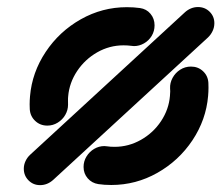

<svg xmlns="http://www.w3.org/2000/svg" viewBox="-20 -539 648 559"><path d="M49.3 -47.8Q49.3 -59.3 54.3 -70Q59.3 -80.7 67.8 -88.5L518.9 -503.7Q526.7 -510.7 536.3 -514.6Q545.9 -518.5 556.3 -518.5Q576.7 -518.5 590.4 -504.8Q604.1 -491.1 604.1 -471.5Q604.1 -459.6 599.1 -448.9Q594.1 -438.1 585.6 -430L134.8 -15.2Q117.8 0 96.7 0Q76.7 0 63 -13.9Q49.3 -27.8 49.3 -47.8ZM66.7 -220.7 66.3 -234.8Q66.3 -246.7 67.4 -258.9Q73.3 -328.1 113 -387.8Q152.6 -447.4 215.2 -482.8Q277.8 -518.1 349.3 -518.1Q369.6 -518.1 387.4 -515.6Q406.3 -513 418.1 -498.9Q430 -484.8 430 -465.2Q430 -448.5 421.7 -434.6Q413.3 -420.7 399.4 -412.8Q385.6 -404.8 370 -404.8Q367 -404.8 361.9 -405.6Q351.9 -407 339.6 -407Q298.9 -407 263.1 -386.7Q227.4 -366.3 204.6 -332.2Q181.9 -298.1 178.5 -258.9Q177.8 -252.6 178 -244.8Q178.1 -237 178.1 -234.1Q178.1 -218.5 170 -204.4Q161.9 -190.4 148 -181.9Q134.1 -173.3 117.8 -173.3Q97 -173.3 82.6 -186.9Q68.1 -200.4 66.7 -220.7ZM266.3 -3Q247.4 -5.9 235.4 -19.8Q223.3 -33.7 223.3 -53Q223.3 -69.6 231.9 -83.5Q240.4 -97.4 254.3 -105.6Q268.1 -113.7 283.7 -113.7Q286.7 -113.7 291.9 -113Q301.1 -111.5 313.7 -111.5Q354.4 -111.5 390.4 -131.9Q426.3 -152.2 448.9 -186.3Q471.5 -220.4 474.8 -259.6Q475.6 -268.5 475.6 -273.3Q475.6 -278.9 475.2 -281.5Q474.4 -297.4 482.4 -312.2Q490.4 -327 504.6 -336.1Q518.9 -345.2 535.9 -345.2Q556.7 -345.2 571.1 -331.7Q585.6 -318.1 586.7 -297.8L587 -283.7Q587 -271.9 585.9 -259.6Q580 -190.4 540.4 -130.7Q500.7 -71.1 438.1 -35.7Q375.6 -0.4 304.1 -0.4Q283.3 -0.4 266.3 -3Z"/></svg>

Font: 26F Galaxy Sans Black
Style: Italic
Weight: 900
Italic angle: -5°
Designer: C₂₉H₂₅N₃O₅
Version: Version 1.200